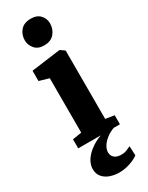

<svg xmlns="http://www.w3.org/2000/svg" viewBox="-270 -857 887 1148"><g transform="rotate(-30 174.0 -283.0)"><path d="M38 0V-62.5L100.5 -72.5V-448L33.5 -467.5V-538.5L232.5 -565H236L265.5 -544V-72L326 -62.5V0ZM169.5 -634.5Q128 -634.5 106 -660.5Q84 -686.5 84 -718Q84 -757.5 108 -785.5Q132 -813.5 179 -813.5H180Q222 -813.5 244 -788.8Q266 -764 266 -732.5Q266 -693 241.8 -663.8Q217.5 -634.5 170.5 -634.5ZM180 248.5Q149.5 248.5 119.5 238.8Q89.5 229 70.2 207.2Q51 185.5 51 151Q51 130 60.5 108.5Q70 87 88.8 66.8Q107.5 46.5 134.5 29Q161.5 11.5 196.5 -1L230.5 -5L285 -1Q250 12 226.8 31.2Q203.5 50.5 191.8 70.8Q180 91 180 109.5Q180 134 196.8 148Q213.5 162 243.5 162Q265 162 280 155.5Q295 149 310 142.5L313 207Q299 217.5 277.8 227Q256.5 236.5 231.2 242.5Q206 248.5 180 248.5Z"/></g></svg>

Font: Merriweather 28pt Black
Style: Regular
Weight: 900
Version: Version 2.100